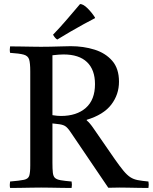

<svg xmlns="http://www.w3.org/2000/svg" viewBox="-20 -931 758 952"><path d="M266 -316 240 -319V-124Q240 -93 242 -75Q244 -57 252.5 -49Q261 -41 280.5 -37.5Q300 -34 335 -31Q338 -15 335 1Q315 1 287 0.5Q259 0 231 -0.5Q203 -1 184 -1Q166 -1 137 -0.5Q108 0 79 0.5Q50 1 30 1Q27 -14 30 -31Q78 -35 99 -39.5Q120 -44 125 -59.5Q130 -75 130 -111V-577Q130 -618 124.5 -636Q119 -654 98 -660Q77 -666 30 -669Q27 -684 30 -701Q49 -701 79.5 -700.5Q110 -700 139.5 -699.5Q169 -699 183 -699Q201 -699 229.5 -699.5Q258 -700 286.5 -701Q315 -702 331 -702Q394 -702 448.5 -685Q503 -668 536.5 -629.5Q570 -591 570 -526Q570 -462 531.5 -412Q493 -362 410 -337V-334Q425 -322 444 -294L549 -142Q575 -105 592.5 -84Q610 -63 626 -52.5Q642 -42 663 -38Q684 -34 716 -31Q719 -15 716 1Q697 1 669 0.5Q641 0 615 -0.5Q589 -1 573 -1Q557 -1 545 -0.5Q533 0 517 0L332 -273Q315 -299 302 -306.5Q289 -314 266 -316ZM240 -360Q253 -358 263 -357Q273 -356 282 -356Q360 -356 405.5 -396Q451 -436 451 -514Q451 -585 411.5 -623Q372 -661 295 -661Q285 -661 270.5 -660Q256 -659 240 -657ZM451 -844V-841Q429 -830 395.5 -811.5Q362 -793 326.5 -772.5Q291 -752 264 -735Q253 -741 243 -759Q277 -794 313 -836Q349 -878 377 -911Q393 -911 414.5 -889.5Q436 -868 451 -844Z"/></svg>

Font: Tiro Kannada
Style: Regular
Weight: 400
Designer: Kannada: John Hudson & Fiona Ross. Latin: John Hudson.
Foundry: Tiro Typeworks Ltd.
Version: Version 1.52